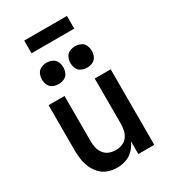

<svg xmlns="http://www.w3.org/2000/svg" viewBox="-227 -1052 1029 1167"><g transform="rotate(-30 288.0 -468.0)"><path d="M243 8Q275 8 305.5 -2.5Q336 -13 358.5 -36.5Q381 -60 394 -89V0H506V-530H394V-210Q394 -187 388.5 -164.5Q383 -142 369 -123.5Q355 -105 333 -97Q311 -89 288 -89Q265 -89 243.5 -97Q222 -105 207.5 -123.5Q193 -142 187.5 -164.5Q182 -187 182 -210V-530H70V-210Q70 -179 75 -147.5Q80 -116 93 -87Q106 -58 128.5 -35Q151 -12 181.5 -2Q212 8 243 8ZM388 -610Q408 -610 427 -618.5Q446 -627 454.5 -646Q463 -665 463 -685Q463 -705 454.5 -724Q446 -743 427 -751.5Q408 -760 388 -760Q368 -760 349 -751.5Q330 -743 321.5 -724Q313 -705 313 -685Q313 -665 321.5 -646Q330 -627 349 -618.5Q368 -610 388 -610ZM188 -610Q208 -610 227 -618.5Q246 -627 254.5 -646Q263 -665 263 -685Q263 -705 254.5 -724Q246 -743 227 -751.5Q208 -760 188 -760Q168 -760 149 -751.5Q130 -743 121.5 -724Q113 -705 113 -685Q113 -665 121.5 -646Q130 -627 149 -618.5Q168 -610 188 -610ZM138 -855H438V-944H138Z"/></g></svg>

Font: Iosevka Sparkle Semibold
Style: Regular
Weight: 600
Designer: Belleve Invis
Foundry: Belleve Invis
Version: Version 4.5.0; ttfautohint (v1.8.3)